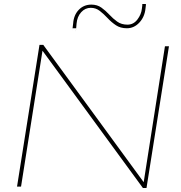

<svg xmlns="http://www.w3.org/2000/svg" viewBox="-20 -931 904 958"><path d="M65 0 177 -707H196L697 -22L803 -700H823L711 7H693L192 -678L85 0ZM342 -790Q342 -791 341.5 -785.5Q341 -780 340.5 -777Q340 -774 341 -781Q342 -788 345 -814Q348 -856 373 -882Q398 -908 436 -908Q465 -908 486 -893Q507 -878 525.5 -858Q544 -838 565 -823Q586 -808 616 -808Q646 -808 665.5 -833.5Q685 -859 688 -888Q690 -903 690 -905Q690 -907 690 -911H708Q708 -907 708 -905.5Q708 -904 706 -889Q702 -847 675.5 -818.5Q649 -790 613 -790Q581 -790 558.5 -805Q536 -820 517 -840.5Q498 -861 478 -876.5Q458 -892 433 -892Q405 -892 385 -870Q365 -848 362 -813Q361 -799 360 -790Q360 -791 359.5 -784Q359 -777 358.5 -775Q358 -773 360 -790Z"/></svg>

Font: Georama Extended Thin
Style: Italic
Weight: 100
Width: 7
Italic angle: -9°
Designer: Jean-Baptiste Levee
Foundry: Production Type
Version: Version 1.000